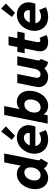

<svg xmlns="http://www.w3.org/2000/svg" viewBox="1214 -2058 853 3320"><g transform="rotate(-90 1640.0 -398.5)"><path d="M482.9 6.3Q454.1 -4.9 433.1 -18.1Q412.1 -31.2 399.7 -48.3Q387.2 -65.4 384.8 -87.9L409.7 -65.9H353L384.8 -125L445.3 -415L411.1 -469.2H435.5L491.7 -752H645.5L530.3 -175.8Q525.4 -150.9 531 -139.6Q536.6 -128.4 557.6 -119.1ZM222.7 7.8Q167.5 7.8 123.5 -19.3Q79.6 -46.4 54.2 -96.9Q28.8 -147.5 28.8 -217.8Q28.8 -278.3 48.1 -334.5Q67.4 -390.6 102.3 -435.5Q137.2 -480.5 185.1 -506.8Q232.9 -533.2 290.5 -533.2Q350.6 -533.2 393.6 -503.7Q436.5 -474.1 459.5 -423.1Q482.4 -372.1 482.4 -307.6Q482.4 -247.6 463.1 -191.2Q443.8 -134.8 408.9 -89.8Q374 -44.9 326.7 -18.6Q279.3 7.8 222.7 7.8ZM269 -122.1Q300.3 -122.1 325.2 -137Q350.1 -151.9 368.2 -177Q386.2 -202.1 395.8 -232.9Q405.3 -263.7 405.3 -295.4Q405.3 -343.8 382.8 -373.5Q360.4 -403.3 316.9 -403.3Q285.2 -403.3 259.8 -388.2Q234.4 -373 216.6 -347.9Q198.7 -322.8 189 -292Q179.2 -261.2 179.2 -229Q179.2 -177.7 203.9 -149.9Q228.5 -122.1 269 -122.1Z M884.8 7.8Q807.1 7.8 753.2 -23.2Q699.2 -54.2 670.7 -107.7Q642.1 -161.1 642.1 -228Q642.1 -288.1 663.1 -343Q684.1 -397.9 721.9 -440.7Q759.8 -483.4 810.5 -508.1Q861.3 -532.7 921.4 -532.7Q982.4 -532.7 1030.8 -506.8Q1079.1 -481 1107.2 -435.3Q1135.3 -389.6 1135.3 -330.6Q1135.3 -311.5 1131.8 -289.6Q1128.4 -267.6 1122.8 -247.3Q1117.2 -227.1 1110.8 -212.9H750.5L769 -309.6H997.1Q998.5 -315.4 999 -321.3Q999.5 -327.1 999.5 -332Q999.5 -366.2 977.3 -388.9Q955.1 -411.6 915.5 -411.6Q882.8 -411.6 856.4 -396.5Q830.1 -381.3 811.3 -356.2Q792.5 -331.1 782.2 -300.3Q772 -269.5 772 -238.8Q772 -183.1 804.2 -149.4Q836.4 -115.7 889.6 -115.7Q920.9 -115.7 952.9 -126Q984.9 -136.2 1002 -149.4L1050.8 -31.7Q1014.6 -12.2 970.5 -2.2Q926.3 7.8 884.8 7.8ZM952.1 -564.5 882.3 -619.6 1026.9 -805.2 1114.3 -722.2Z M1161.6 0 1312 -752H1465.8L1413.1 -486.8H1426.8L1391.1 -434.1L1327.1 -131.3L1339.8 -70.3H1320.3L1306.6 0ZM1471.2 7.8Q1415.5 7.8 1373.8 -18.3Q1332 -44.4 1308.8 -92Q1285.6 -139.6 1285.6 -205.1Q1285.6 -264.6 1304.9 -322.8Q1324.2 -380.9 1358.9 -428.5Q1393.6 -476.1 1440.7 -504.6Q1487.8 -533.2 1543 -533.2Q1592.3 -533.2 1634.8 -508.3Q1677.2 -483.4 1703.4 -434.1Q1729.5 -384.8 1729.5 -310.5Q1729.5 -251 1710.9 -194.3Q1692.4 -137.7 1658.4 -92Q1624.5 -46.4 1576.9 -19.3Q1529.3 7.8 1471.2 7.8ZM1442.4 -122.1Q1474.1 -122.1 1499.8 -136.7Q1525.4 -151.4 1543.5 -176.5Q1561.5 -201.7 1570.8 -232.9Q1580.1 -264.2 1580.1 -296.4Q1580.1 -345.7 1557.9 -374.5Q1535.6 -403.3 1491.7 -403.3Q1459.5 -403.3 1433.8 -388.4Q1408.2 -373.5 1390.1 -348.4Q1372.1 -323.2 1362.5 -292Q1353 -260.7 1353 -228.5Q1353 -179.2 1376 -150.6Q1398.9 -122.1 1442.4 -122.1Z M1968.3 7.8Q1915.5 7.8 1872.1 -16.6Q1828.6 -41 1807.1 -87.9Q1785.6 -134.8 1798.8 -202.1L1864.3 -525.4H2019.5L1957 -210Q1948.2 -167 1966.3 -145.3Q1984.4 -123.5 2015.6 -123.5Q2042 -123.5 2060.8 -137Q2079.6 -150.4 2091.8 -173.1Q2104 -195.8 2109.4 -223.1L2170.4 -525.4H2326.2L2256.3 -176.8Q2251.5 -150.4 2258.3 -137.2Q2265.1 -124 2280.8 -118.7L2228 7.8Q2167.5 -6.3 2138.4 -34.2Q2109.4 -62 2116.2 -102.5L2152.8 -58.1H2080.6L2148.4 -99.6Q2119.6 -50.3 2073.7 -21.2Q2027.8 7.8 1968.3 7.8Z M2573.7 7.8Q2507.3 7.8 2469.7 -17.3Q2432.1 -42.5 2419.4 -83Q2406.7 -123.5 2415.5 -169.9L2516.6 -676.8H2669.4L2572.3 -184.1Q2567.9 -160.2 2573.7 -143.8Q2579.6 -127.4 2601.6 -127.4Q2615.2 -127.4 2627.2 -132.6Q2639.2 -137.7 2644 -141.6L2694.3 -19Q2675.8 -8.8 2641.8 -0.5Q2607.9 7.8 2573.7 7.8ZM2377.9 -398.4 2403.3 -524.9H2753.9L2728.5 -398.4Z M3008.8 7.8Q2931.2 7.8 2877.2 -23.2Q2823.2 -54.2 2794.7 -107.7Q2766.1 -161.1 2766.1 -228Q2766.1 -288.1 2787.1 -343Q2808.1 -397.9 2845.9 -440.7Q2883.8 -483.4 2934.6 -508.1Q2985.4 -532.7 3045.4 -532.7Q3106.4 -532.7 3154.8 -506.8Q3203.1 -481 3231.2 -435.3Q3259.3 -389.6 3259.3 -330.6Q3259.3 -311.5 3255.9 -289.6Q3252.4 -267.6 3246.8 -247.3Q3241.2 -227.1 3234.9 -212.9H2874.5L2893.1 -309.6H3121.1Q3122.6 -315.4 3123 -321.3Q3123.5 -327.1 3123.5 -332Q3123.5 -366.2 3101.3 -388.9Q3079.1 -411.6 3039.6 -411.6Q3006.8 -411.6 2980.5 -396.5Q2954.1 -381.3 2935.3 -356.2Q2916.5 -331.1 2906.2 -300.3Q2896 -269.5 2896 -238.8Q2896 -183.1 2928.2 -149.4Q2960.4 -115.7 3013.7 -115.7Q3044.9 -115.7 3076.9 -126Q3108.9 -136.2 3126 -149.4L3174.8 -31.7Q3138.7 -12.2 3094.5 -2.2Q3050.3 7.8 3008.8 7.8ZM3076.2 -564.5 3006.3 -619.6 3150.9 -805.2 3238.3 -722.2Z"/></g></svg>

Font: Reddit Sans ExtraBold
Style: Italic
Weight: 800
Italic angle: -11.25°
Designer: Stephen Hutchings
Version: Version 1.013